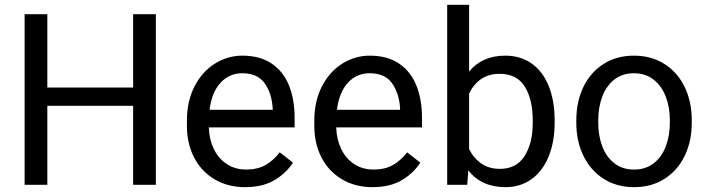

<svg xmlns="http://www.w3.org/2000/svg" viewBox="-20 -770 2947 800"><path d="M629.4 -710.9V0H534.7V-329.1H177.2V0H82.5V-710.9H177.2V-405.3H534.7V-710.9Z M1207.5 -239.3H850.1Q851.6 -189.9 870.6 -149.9Q889.6 -109.9 924.6 -86.7Q959.5 -63.5 1006.3 -63.5Q1052.2 -63.5 1085.7 -82Q1119.1 -100.6 1145.5 -135.3L1200.7 -92.3Q1171.4 -47.4 1122.6 -18.8Q1073.7 9.8 1001.5 9.8Q929.2 9.8 874 -22.9Q818.8 -55.7 788.8 -113.8Q758.8 -171.9 758.8 -245.6V-266.6Q758.8 -349.1 791 -410.9Q823.2 -472.7 876.2 -505.4Q929.2 -538.1 989.7 -538.1Q1063.5 -538.1 1112.1 -505.1Q1160.6 -472.2 1184.1 -414.1Q1207.5 -356 1207.5 -279.8ZM1116.2 -319.3Q1112.3 -381.3 1082.8 -423.1Q1053.2 -464.8 989.7 -464.8Q935.1 -464.8 898.7 -425Q862.3 -385.3 853 -312.5H1116.2Z M1738.3 -239.3H1380.9Q1382.3 -189.9 1401.4 -149.9Q1420.4 -109.9 1455.3 -86.7Q1490.2 -63.5 1537.1 -63.5Q1583 -63.5 1616.5 -82Q1649.9 -100.6 1676.3 -135.3L1731.4 -92.3Q1702.1 -47.4 1653.3 -18.8Q1604.5 9.8 1532.2 9.8Q1460 9.8 1404.8 -22.9Q1349.6 -55.7 1319.6 -113.8Q1289.6 -171.9 1289.6 -245.6V-266.6Q1289.6 -349.1 1321.8 -410.9Q1354 -472.7 1407 -505.4Q1460 -538.1 1520.5 -538.1Q1594.2 -538.1 1642.8 -505.1Q1691.4 -472.2 1714.8 -414.1Q1738.3 -356 1738.3 -279.8ZM1647 -319.3Q1643.1 -381.3 1613.5 -423.1Q1584 -464.8 1520.5 -464.8Q1465.8 -464.8 1429.4 -425Q1393.1 -385.3 1383.8 -312.5H1647Z M2291 -268.6V-258.3Q2291 -180.7 2266.8 -119.9Q2242.7 -59.1 2196.3 -24.7Q2149.9 9.8 2085.9 9.8Q1985.8 9.8 1931.2 -60.1L1926.8 0H1843.3V-750H1934.6V-471.7Q1988.8 -538.1 2085 -538.1Q2149.9 -538.1 2196.3 -504.6Q2242.7 -471.2 2266.8 -410.4Q2291 -349.6 2291 -268.6ZM2199.7 -268.6Q2199.7 -355.5 2166.7 -408.9Q2133.8 -462.4 2062 -462.4Q2015.6 -462.4 1984.1 -440.2Q1952.6 -418 1934.6 -379.9V-148.9Q1953.1 -111.3 1985.1 -88.9Q2017.1 -66.4 2063 -66.4Q2131.8 -66.4 2165.8 -119.9Q2199.7 -173.3 2199.7 -258.3Z M2621.1 -538.1Q2694.3 -538.1 2749 -503.2Q2803.7 -468.3 2833 -407.2Q2862.3 -346.2 2862.3 -269.5V-258.3Q2862.3 -181.6 2833 -120.8Q2803.7 -60.1 2749.3 -25.1Q2694.8 9.8 2622.1 9.8Q2549.3 9.8 2494.9 -25.1Q2440.4 -60.1 2410.9 -120.8Q2381.3 -181.6 2381.3 -258.3V-269.5Q2381.3 -346.2 2410.6 -407.2Q2439.9 -468.3 2494.4 -503.2Q2548.8 -538.1 2621.1 -538.1ZM2622.1 -63.5Q2669.9 -63.5 2703.6 -89.6Q2737.3 -115.7 2754.2 -160.2Q2771 -204.6 2771 -258.3V-269.5Q2771 -323.2 2753.9 -367.7Q2736.8 -412.1 2703.1 -438.5Q2669.4 -464.8 2621.1 -464.8Q2573.2 -464.8 2539.8 -438.5Q2506.3 -412.1 2489.5 -367.7Q2472.7 -323.2 2472.7 -269.5V-258.3Q2472.7 -204.6 2489.5 -160.2Q2506.3 -115.7 2540 -89.6Q2573.7 -63.5 2622.1 -63.5Z"/></svg>

Font: Heebo
Style: Regular
Weight: 400
Designer: Oded Ezer
Foundry: Meir Sadan
Version: Version 2.001; ttfautohint (v1.5.14-ce02) -l 8 -r 50 -G 200 